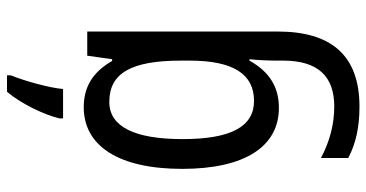

<svg xmlns="http://www.w3.org/2000/svg" viewBox="-269 -537 1046 548"><g transform="rotate(-90 254.0 -263.0)"><path d="M313 -755V-766H266C232 -726 200 -659 190 -616V-606H274C277 -645 298 -719 313 -755ZM222 -547C112 -547 46 -448 46 -266C46 -87 110 10 220 10C280 10 323 -17 355 -74H359C356 -48 355 -15 355 5V22C355 123 309 168 224 168C173 168 124 155 77 130V208C119 230 166 240 224 240C372 240 438 157 438 7V-537H369L359 -466H354C322 -522 279 -547 222 -547ZM237 -474C319 -474 355 -412 355 -269V-245C355 -121 317 -61 240 -61C167 -61 131 -126 131 -265C131 -401 166 -474 237 -474Z"/></g></svg>

Font: Noto Sans Gurmukhi UI Condensed
Style: Regular
Weight: 400
Width: 3
Designer: Jelle Bosma - Monotype Design Team
Foundry: Monotype Imaging Inc.
Version: Version 2.004